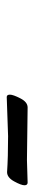

<svg xmlns="http://www.w3.org/2000/svg" viewBox="214 -752 102 570"><g transform="rotate(90 265.0 -467.0)"><path d="M455 -496 522 -498Q530 -498 530 -488.5Q530 -479 518.5 -458Q507 -437 491 -437Q447 -440 384 -440L268 -436Q261 -436 261 -445.5Q261 -455 272 -476.5Q283 -498 299 -498Z"/></g></svg>

Font: Condiment
Style: Regular
Weight: 400
Designer: Angel Koziupa, Alejandro Paul
Foundry: Angel Koziupa, Alejandro Paul
Version: Version 1.001